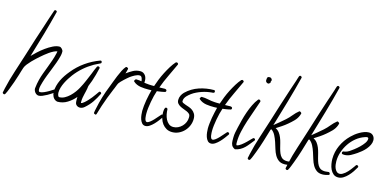

<svg xmlns="http://www.w3.org/2000/svg" viewBox="-84 -1337 3895 1932"><g transform="rotate(15 1863.5 -370.5)"><path d="M522.5 -63.5Q522.5 -55.7 517.6 -53.7Q505.9 -43 484.9 -28.8Q463.9 -14.6 440.9 -2Q418 10.7 395.5 20Q373 29.3 357.4 29.3Q345.7 29.3 335.9 23.9Q326.2 18.6 318.8 9.8Q311.5 1 307.1 -9.8Q302.7 -20.5 302.7 -31.2Q302.7 -33.2 303.2 -35.6Q303.7 -38.1 303.7 -40Q306.6 -61.5 309.6 -82Q312.5 -102.5 318.4 -123Q328.1 -162.1 342.3 -199.7Q356.4 -237.3 370.6 -274.9Q384.8 -312.5 397.9 -350.1Q411.1 -387.7 419.9 -426.8Q421.9 -432.6 422.4 -438.5Q422.9 -444.3 423.8 -450.2Q407.2 -448.2 386.2 -437.5Q365.2 -426.8 343.8 -412.1Q322.3 -397.5 303.2 -381.3Q284.2 -365.2 271.5 -354.5Q255.9 -340.8 235.4 -322.3Q214.8 -303.7 195.3 -283.2Q175.8 -262.7 159.2 -241.7Q142.6 -220.7 135.7 -201.2Q127.9 -181.6 123 -161.6Q118.2 -141.6 111.3 -122.1Q98.6 -81.1 84.5 -40Q70.3 1 53.7 42Q47.9 55.7 42 70.8Q36.1 85.9 28.3 98.6Q24.4 105.5 16.6 105.5Q11.7 105.5 5.9 101.1Q0 96.7 0 90.8Q0 89.8 1.5 84Q2.9 78.1 4.4 70.8Q5.9 63.5 7.3 57.1Q8.8 50.8 8.8 48.8Q31.2 -49.8 62.5 -144.5Q93.8 -239.3 124 -335.9Q150.4 -421.9 177.7 -506.3Q205.1 -590.8 233.4 -675.8Q242.2 -704.1 251.5 -732.4Q260.7 -760.7 270.5 -789.1Q275.4 -800.8 278.8 -813.5Q282.2 -826.2 287.1 -837.9Q290 -845.7 298.8 -845.7Q303.7 -845.7 309.6 -841.3Q315.4 -836.9 315.4 -831.1L314.5 -830.1Q283.2 -705.1 247.6 -582Q211.9 -459 174.8 -335.9Q195.3 -357.4 226.6 -386.2Q257.8 -415 293 -440.4Q328.1 -465.8 364.7 -483.9Q401.4 -502 432.6 -502Q439.5 -502 446.3 -498Q453.1 -494.1 459 -487.8Q464.8 -481.4 468.8 -474.1Q472.7 -466.8 472.7 -460Q472.7 -449.2 471.7 -438Q470.7 -426.8 467.8 -416Q458 -377 444.3 -338.9Q430.7 -300.8 415.5 -263.2Q400.4 -225.6 385.7 -188Q371.1 -150.4 359.4 -111.3Q354.5 -94.7 349.1 -73.7Q343.8 -52.7 343.8 -35.2Q343.8 -26.4 346.2 -17.6Q348.6 -8.8 359.4 -8.8Q377 -8.8 401.4 -19.5Q425.8 -30.3 448.2 -43.5Q470.7 -56.6 487.3 -67.9Q503.9 -79.1 507.8 -79.1Q514.6 -79.1 518.6 -74.2Q522.5 -69.3 522.5 -63.5Z M959 -152.3Q933.6 -100.6 906.2 -60.1Q878.9 -19.5 835 18.6Q813.5 38.1 786.1 38.1Q771.5 38.1 758.3 29.8Q745.1 21.5 740.2 6.8Q738.3 2 737.8 -6.8Q737.3 -15.6 736.8 -25.4Q736.3 -35.2 736.8 -44.4Q737.3 -53.7 737.3 -59.6Q703.1 -18.6 656.7 10.3Q610.4 39.1 554.7 39.1Q551.8 39.1 546.4 37.1Q541 35.2 538.1 34.2Q515.6 23.4 504.4 0Q493.2 -23.4 493.2 -46.9Q493.2 -79.1 501.5 -110.8Q509.8 -142.6 523.9 -172.4Q538.1 -202.1 556.6 -229.5Q575.2 -256.8 595.7 -281.2Q648.4 -346.7 716.8 -395Q785.2 -443.4 865.2 -472.7Q866.2 -473.6 869.1 -473.6Q876 -473.6 879.4 -468.8Q882.8 -463.9 882.8 -458Q882.8 -449.2 876 -446.3Q859.4 -437.5 843.3 -430.2Q827.1 -422.9 811.5 -414.1Q703.1 -351.6 628.9 -253.9Q614.3 -234.4 598.6 -210Q583 -185.5 570.3 -159.7Q557.6 -133.8 549.3 -106.4Q541 -79.1 541 -53.7Q541 -49.8 542 -42.5Q543 -35.2 544.9 -27.8Q546.9 -20.5 551.3 -15.1Q555.7 -9.8 561.5 -9.8Q589.8 -9.8 616.7 -24.4Q643.6 -39.1 667 -61.5Q690.4 -84 709 -109.4Q727.5 -134.8 739.3 -157.2Q761.7 -198.2 779.3 -239.7Q796.9 -281.2 814.5 -323.2Q821.3 -340.8 830.6 -364.3Q839.8 -387.7 848.6 -404.3Q852.5 -411.1 861.3 -411.1Q868.2 -411.1 873 -407.2Q877.9 -403.3 877.9 -396.5L877 -394.5Q869.1 -359.4 859.4 -323.7Q849.6 -288.1 837.9 -253.9Q833 -240.2 826.2 -223.6Q819.3 -207 815.4 -195.3Q813.5 -188.5 813 -181.6Q812.5 -174.8 811.5 -168Q808.6 -152.3 805.2 -137.2Q801.8 -122.1 797.9 -106.4Q793 -86.9 789.6 -66.9Q786.1 -46.9 786.1 -26.4Q786.1 -21.5 786.1 -17.6Q786.1 -13.7 787.1 -9.8Q793.9 -9.8 803.2 -15.6Q812.5 -21.5 822.3 -29.8Q832 -38.1 840.3 -46.9Q848.6 -55.7 853.5 -60.5Q882.8 -91.8 909.2 -129.9Q916 -137.7 921.4 -147Q926.8 -156.2 933.6 -164.1Q936.5 -168.9 942.4 -168.9Q949.2 -168.9 954.1 -164.1Q959 -159.2 959 -152.3Z M1351.6 -390.6Q1351.6 -382.8 1350.6 -376Q1349.6 -369.1 1347.7 -361.3Q1345.7 -353.5 1336.9 -353.5Q1333 -353.5 1325.7 -356.9Q1318.4 -360.4 1318.4 -364.3L1319.3 -373Q1319.3 -379.9 1317.9 -389.6Q1316.4 -399.4 1313 -408.7Q1309.6 -418 1303.7 -424.3Q1297.9 -430.7 1288.1 -430.7Q1264.6 -430.7 1238.3 -416.5Q1211.9 -402.3 1193.4 -388.7Q1185.5 -382.8 1171.9 -371.1Q1158.2 -359.4 1143.6 -345.7Q1128.9 -332 1116.7 -319.3Q1104.5 -306.6 1099.6 -298.8Q1096.7 -294.9 1092.3 -284.7Q1087.9 -274.4 1083.5 -262.7Q1079.1 -251 1074.7 -240.2Q1070.3 -229.5 1067.4 -223.6Q1047.9 -176.8 1029.8 -129.9Q1011.7 -83 996.1 -35.2Q988.3 -12.7 981.9 11.2Q975.6 35.2 967.8 57.6Q963.9 65.4 958 65.4Q954.1 65.4 946.8 61Q939.5 56.6 939.5 52.7Q939.5 42 942.9 28.3Q946.3 14.6 948.2 3.9Q960.9 -59.6 979.5 -121.1Q998 -182.6 1022.5 -242.2Q1031.2 -265.6 1043.5 -297.9Q1055.7 -330.1 1069.3 -363.8Q1083 -397.5 1098.1 -427.2Q1113.3 -457 1128.9 -474.6Q1132.8 -478.5 1137.7 -478.5Q1141.6 -478.5 1148.9 -474.1Q1156.2 -469.7 1156.2 -464.8Q1156.2 -461.9 1154.3 -454.6Q1152.3 -447.3 1150.4 -439Q1148.4 -430.7 1146 -423.3Q1143.6 -416 1142.6 -413.1Q1173.8 -436.5 1208 -455.1Q1242.2 -473.6 1283.2 -473.6Q1300.8 -473.6 1313.5 -466.3Q1326.2 -459 1335 -447.3Q1343.8 -435.5 1347.7 -420.9Q1351.6 -406.2 1351.6 -390.6Z M1629.9 -639.6Q1629.9 -637.7 1629.4 -636.7Q1628.9 -635.7 1628.9 -634.8Q1598.6 -567.4 1566.4 -501.5Q1534.2 -435.5 1508.8 -365.2Q1519.5 -365.2 1529.3 -365.7Q1539.1 -366.2 1549.8 -366.2Q1554.7 -366.2 1561 -366.7Q1567.4 -367.2 1572.8 -365.7Q1578.1 -364.3 1582 -360.8Q1585.9 -357.4 1585.9 -349.6Q1585.9 -339.8 1578.1 -336.9Q1571.3 -335 1560.1 -332.5Q1548.8 -330.1 1536.6 -328.1Q1524.4 -326.2 1513.2 -324.7Q1502 -323.2 1494.1 -322.3Q1485.4 -296.9 1477.5 -266.1Q1469.7 -235.4 1463.9 -202.6Q1458 -169.9 1454.1 -138.2Q1450.2 -106.4 1450.2 -80.1Q1450.2 -73.2 1450.7 -59.1Q1451.2 -44.9 1453.6 -31.2Q1456.1 -17.6 1461.4 -6.8Q1466.8 3.9 1476.6 3.9Q1490.2 3.9 1507.8 -9.8Q1525.4 -23.4 1542.5 -41.5Q1559.6 -59.6 1574.7 -77.6Q1589.8 -95.7 1599.6 -105.5Q1603.5 -109.4 1608.4 -109.4Q1614.3 -109.4 1619.6 -104.5Q1625 -99.6 1625 -93.8Q1625 -90.8 1622.1 -86.9Q1611.3 -71.3 1594.2 -48.3Q1577.1 -25.4 1557.1 -4.4Q1537.1 16.6 1515.1 31.2Q1493.2 45.9 1472.7 45.9Q1450.2 45.9 1436.5 30.3Q1422.9 14.6 1415.5 -7.3Q1408.2 -29.3 1405.8 -53.2Q1403.3 -77.1 1403.3 -93.8Q1403.3 -117.2 1406.7 -146.5Q1410.2 -175.8 1415 -206.1Q1419.9 -236.3 1426.8 -265.1Q1433.6 -293.9 1439.5 -317.4Q1431.6 -317.4 1424.3 -316.9Q1417 -316.4 1409.2 -316.4Q1388.7 -316.4 1367.2 -317.4Q1345.7 -318.4 1325.2 -321.8Q1304.7 -325.2 1285.2 -333.5Q1265.6 -341.8 1250 -356.4Q1246.1 -359.4 1246.1 -365.2Q1246.1 -367.2 1252 -375.5Q1257.8 -383.8 1259.8 -383.8Q1295.9 -383.8 1331.1 -376Q1366.2 -368.2 1402.3 -366.2Q1414.1 -365.2 1426.3 -365.2Q1438.5 -365.2 1451.2 -365.2H1454.1Q1464.8 -398.4 1480.5 -437.5Q1496.1 -476.6 1515.6 -514.6Q1535.2 -552.7 1557.1 -588.4Q1579.1 -624 1602.5 -650.4Q1608.4 -654.3 1612.3 -654.3Q1618.2 -654.3 1624 -649.9Q1629.9 -645.5 1629.9 -639.6Z M2059.6 -468.8Q2059.6 -456.1 2047.9 -454.1Q2043 -452.1 2038.6 -452.6Q2034.2 -453.1 2029.3 -452.1Q2017.6 -451.2 2006.3 -449.2Q1995.1 -447.3 1983.4 -445.3Q1930.7 -434.6 1880.4 -410.6Q1830.1 -386.7 1793 -347.7Q1782.2 -335.9 1775.9 -322.8Q1769.5 -309.6 1769.5 -293Q1769.5 -282.2 1781.2 -276.4Q1793 -270.5 1810.1 -264.6Q1827.1 -258.8 1847.2 -252Q1867.2 -245.1 1884.3 -232.4Q1901.4 -219.7 1913.1 -199.7Q1924.8 -179.7 1924.8 -148.4Q1924.8 -112.3 1911.1 -79.1Q1897.5 -45.9 1873 -20Q1848.6 5.9 1816.4 21Q1784.2 36.1 1748 36.1Q1713.9 36.1 1688 21.5Q1662.1 6.8 1644.5 -16.6Q1627 -40 1618.2 -69.8Q1609.4 -99.6 1609.4 -130.9Q1609.4 -136.7 1609.9 -146Q1610.4 -155.3 1611.8 -164.1Q1613.3 -172.9 1617.2 -179.7Q1621.1 -186.5 1628.9 -186.5Q1633.8 -186.5 1639.2 -182.6Q1644.5 -178.7 1644.5 -172.9Q1644.5 -150.4 1649.9 -123Q1655.3 -95.7 1667 -72.3Q1678.7 -48.8 1698.2 -32.7Q1717.8 -16.6 1746.1 -16.6Q1771.5 -16.6 1794.9 -27.8Q1818.4 -39.1 1836.4 -57.6Q1854.5 -76.2 1864.7 -100.1Q1875 -124 1875 -149.4V-159.2Q1875 -175.8 1863.8 -186.5Q1852.5 -197.3 1835.9 -204.6Q1819.3 -211.9 1799.8 -218.8Q1780.3 -225.6 1763.7 -234.9Q1747.1 -244.1 1735.8 -257.8Q1724.6 -271.5 1724.6 -293.9Q1724.6 -317.4 1734.9 -338.9Q1745.1 -360.4 1761.7 -377Q1819.3 -432.6 1894 -457.5Q1968.8 -482.4 2047.9 -482.4Q2053.7 -482.4 2056.6 -478Q2059.6 -473.6 2059.6 -468.8Z M2313.5 -639.6Q2313.5 -637.7 2313 -636.7Q2312.5 -635.7 2312.5 -634.8Q2282.2 -567.4 2250 -501.5Q2217.8 -435.5 2192.4 -365.2Q2203.1 -365.2 2212.9 -365.7Q2222.7 -366.2 2233.4 -366.2Q2238.3 -366.2 2244.6 -366.7Q2251 -367.2 2256.3 -365.7Q2261.7 -364.3 2265.6 -360.8Q2269.5 -357.4 2269.5 -349.6Q2269.5 -339.8 2261.7 -336.9Q2254.9 -335 2243.7 -332.5Q2232.4 -330.1 2220.2 -328.1Q2208 -326.2 2196.8 -324.7Q2185.5 -323.2 2177.7 -322.3Q2168.9 -296.9 2161.1 -266.1Q2153.3 -235.4 2147.5 -202.6Q2141.6 -169.9 2137.7 -138.2Q2133.8 -106.4 2133.8 -80.1Q2133.8 -73.2 2134.3 -59.1Q2134.8 -44.9 2137.2 -31.2Q2139.6 -17.6 2145 -6.8Q2150.4 3.9 2160.2 3.9Q2173.8 3.9 2191.4 -9.8Q2209 -23.4 2226.1 -41.5Q2243.2 -59.6 2258.3 -77.6Q2273.4 -95.7 2283.2 -105.5Q2287.1 -109.4 2292 -109.4Q2297.9 -109.4 2303.2 -104.5Q2308.6 -99.6 2308.6 -93.8Q2308.6 -90.8 2305.7 -86.9Q2294.9 -71.3 2277.8 -48.3Q2260.7 -25.4 2240.7 -4.4Q2220.7 16.6 2198.7 31.2Q2176.8 45.9 2156.2 45.9Q2133.8 45.9 2120.1 30.3Q2106.4 14.6 2099.1 -7.3Q2091.8 -29.3 2089.4 -53.2Q2086.9 -77.1 2086.9 -93.8Q2086.9 -117.2 2090.3 -146.5Q2093.8 -175.8 2098.6 -206.1Q2103.5 -236.3 2110.4 -265.1Q2117.2 -293.9 2123 -317.4Q2115.2 -317.4 2107.9 -316.9Q2100.6 -316.4 2092.8 -316.4Q2072.3 -316.4 2050.8 -317.4Q2029.3 -318.4 2008.8 -321.8Q1988.3 -325.2 1968.8 -333.5Q1949.2 -341.8 1933.6 -356.4Q1929.7 -359.4 1929.7 -365.2Q1929.7 -367.2 1935.5 -375.5Q1941.4 -383.8 1943.4 -383.8Q1979.5 -383.8 2014.6 -376Q2049.8 -368.2 2085.9 -366.2Q2097.7 -365.2 2109.9 -365.2Q2122.1 -365.2 2134.8 -365.2H2137.7Q2148.4 -398.4 2164.1 -437.5Q2179.7 -476.6 2199.2 -514.6Q2218.8 -552.7 2240.7 -588.4Q2262.7 -624 2286.1 -650.4Q2292 -654.3 2295.9 -654.3Q2301.8 -654.3 2307.6 -649.9Q2313.5 -645.5 2313.5 -639.6Z M2582 -727.5Q2582 -721.7 2577.1 -713.9L2576.2 -710.9Q2578.1 -705.1 2578.1 -702.1Q2571.3 -697.3 2568.4 -691.9Q2565.4 -686.5 2554.7 -686.5Q2545.9 -686.5 2537.1 -693.8Q2528.3 -701.2 2528.3 -711.9Q2528.3 -729.5 2531.7 -740.7Q2535.2 -752 2557.6 -752Q2566.4 -752 2574.2 -744.1Q2582 -736.3 2582 -727.5ZM2575.2 -104.5Q2575.2 -99.6 2572.3 -96.7Q2553.7 -74.2 2536.6 -52.2Q2519.5 -30.3 2500.5 -11.7Q2481.4 6.8 2458 20Q2434.6 33.2 2404.3 39.1Q2377.9 27.3 2368.2 8.3Q2358.4 -10.7 2358.4 -38.1V-73.2Q2358.4 -98.6 2363.8 -126Q2369.1 -153.3 2375 -178.7Q2383.8 -216.8 2395 -260.7Q2406.2 -304.7 2421.4 -348.1Q2436.5 -391.6 2456.1 -432.1Q2475.6 -472.7 2500 -502.9Q2504.9 -507.8 2509.8 -507.8Q2515.6 -507.8 2521.5 -503.4Q2527.3 -499 2527.3 -492.2V-490.2Q2510.7 -438.5 2489.7 -381.3Q2468.8 -324.2 2449.7 -265.1Q2430.7 -206.1 2417.5 -147.5Q2404.3 -88.9 2404.3 -34.2Q2404.3 -28.3 2404.8 -17.6Q2405.3 -6.8 2411.1 -3.9Q2432.6 -7.8 2456.5 -26.4Q2480.5 -44.9 2501.5 -65.4Q2522.5 -85.9 2538.1 -102.5Q2553.7 -119.1 2559.6 -119.1Q2564.5 -119.1 2569.8 -114.3Q2575.2 -109.4 2575.2 -104.5Z M2996.1 33.2Q2996.1 41 2989.3 43.9Q2974.6 48.8 2957.5 52.2Q2940.4 55.7 2924.8 55.7Q2886.7 55.7 2862.8 38.1Q2838.9 20.5 2823.2 -6.8Q2807.6 -34.2 2797.4 -68.4Q2787.1 -102.5 2775.9 -136.7Q2764.6 -170.9 2749 -201.2Q2733.4 -231.4 2708 -250L2700.2 -245.1Q2680.7 -179.7 2661.1 -115.7Q2641.6 -51.8 2617.2 11.7Q2609.4 31.2 2600.1 55.7Q2590.8 80.1 2580.1 98.6Q2577.1 105.5 2568.4 105.5Q2563.5 105.5 2557.6 101.1Q2551.8 96.7 2551.8 90.8Q2551.8 89.8 2553.2 84Q2554.7 78.1 2556.2 70.8Q2557.6 63.5 2559.1 57.1Q2560.5 50.8 2560.5 48.8Q2583 -49.8 2614.3 -144.5Q2645.5 -239.3 2675.8 -335.9Q2728.5 -506.8 2784.2 -675.8Q2793.9 -704.1 2803.2 -732.4Q2812.5 -760.7 2822.3 -789.1Q2826.2 -800.8 2829.6 -813.5Q2833 -826.2 2837.9 -837.9Q2842.8 -845.7 2849.6 -845.7Q2854.5 -845.7 2860.4 -841.3Q2866.2 -836.9 2866.2 -831.1V-830.1Q2832 -694.3 2793.5 -562Q2754.9 -429.7 2714.8 -295.9Q2742.2 -318.4 2769.5 -340.8Q2796.9 -363.3 2823.2 -386.7Q2851.6 -412.1 2876.5 -442.9Q2901.4 -473.6 2929.7 -496.1Q2931.6 -497.1 2933.6 -498Q2935.5 -499 2937.5 -499Q2940.4 -499 2948.2 -492.7Q2956.1 -486.3 2956.1 -483.4Q2956.1 -481.4 2953.1 -472.2Q2950.2 -462.9 2949.2 -460Q2935.5 -425.8 2909.7 -399.4Q2883.8 -373 2855.5 -349.6Q2830.1 -328.1 2801.8 -309.1Q2773.4 -290 2745.1 -272.5Q2769.5 -260.7 2785.2 -240.2Q2800.8 -219.7 2811 -194.8Q2821.3 -169.9 2828.1 -142.1Q2835 -114.3 2841.8 -87.9Q2848.6 -61.5 2857.9 -39.1Q2867.2 -16.6 2882.8 -1Q2894.5 10.7 2910.2 15.1Q2925.8 19.5 2942.4 19.5Q2953.1 19.5 2962.9 17.6Q2972.7 15.6 2982.4 15.6Q2986.3 15.6 2991.2 22.5Q2996.1 29.3 2996.1 33.2Z M3390.6 33.2Q3390.6 41 3383.8 43.9Q3369.1 48.8 3352.1 52.2Q3335 55.7 3319.3 55.7Q3281.2 55.7 3257.3 38.1Q3233.4 20.5 3217.8 -6.8Q3202.1 -34.2 3191.9 -68.4Q3181.6 -102.5 3170.4 -136.7Q3159.2 -170.9 3143.6 -201.2Q3127.9 -231.4 3102.5 -250L3094.7 -245.1Q3075.2 -179.7 3055.7 -115.7Q3036.1 -51.8 3011.7 11.7Q3003.9 31.2 2994.6 55.7Q2985.4 80.1 2974.6 98.6Q2971.7 105.5 2962.9 105.5Q2958 105.5 2952.1 101.1Q2946.3 96.7 2946.3 90.8Q2946.3 89.8 2947.8 84Q2949.2 78.1 2950.7 70.8Q2952.1 63.5 2953.6 57.1Q2955.1 50.8 2955.1 48.8Q2977.5 -49.8 3008.8 -144.5Q3040 -239.3 3070.3 -335.9Q3123 -506.8 3178.7 -675.8Q3188.5 -704.1 3197.8 -732.4Q3207 -760.7 3216.8 -789.1Q3220.7 -800.8 3224.1 -813.5Q3227.5 -826.2 3232.4 -837.9Q3237.3 -845.7 3244.1 -845.7Q3249 -845.7 3254.9 -841.3Q3260.7 -836.9 3260.7 -831.1V-830.1Q3226.6 -694.3 3188 -562Q3149.4 -429.7 3109.4 -295.9Q3136.7 -318.4 3164.1 -340.8Q3191.4 -363.3 3217.8 -386.7Q3246.1 -412.1 3271 -442.9Q3295.9 -473.6 3324.2 -496.1Q3326.2 -497.1 3328.1 -498Q3330.1 -499 3332 -499Q3335 -499 3342.8 -492.7Q3350.6 -486.3 3350.6 -483.4Q3350.6 -481.4 3347.7 -472.2Q3344.7 -462.9 3343.8 -460Q3330.1 -425.8 3304.2 -399.4Q3278.3 -373 3250 -349.6Q3224.6 -328.1 3196.3 -309.1Q3168 -290 3139.6 -272.5Q3164.1 -260.7 3179.7 -240.2Q3195.3 -219.7 3205.6 -194.8Q3215.8 -169.9 3222.7 -142.1Q3229.5 -114.3 3236.3 -87.9Q3243.2 -61.5 3252.4 -39.1Q3261.7 -16.6 3277.3 -1Q3289.1 10.7 3304.7 15.1Q3320.3 19.5 3336.9 19.5Q3347.7 19.5 3357.4 17.6Q3367.2 15.6 3377 15.6Q3380.9 15.6 3385.7 22.5Q3390.6 29.3 3390.6 33.2Z M3726.6 -407.2Q3726.6 -382.8 3714.8 -358.9Q3703.1 -335 3685.1 -313.5Q3667 -292 3645.5 -274.4Q3624 -256.8 3605.5 -244.1Q3577.1 -224.6 3546.4 -208Q3515.6 -191.4 3479.5 -191.4Q3471.7 -191.4 3462.4 -193.4Q3453.1 -195.3 3453.1 -206.1Q3453.1 -219.7 3465.8 -222.7Q3468.8 -223.6 3472.7 -223.6Q3476.6 -223.6 3480.5 -224.6Q3491.2 -226.6 3501.5 -231.4Q3511.7 -236.3 3522.5 -242.2Q3539.1 -252.9 3564.5 -272.5Q3589.8 -292 3614.3 -315.4Q3638.7 -338.9 3655.8 -363.3Q3672.9 -387.7 3672.9 -409.2Q3672.9 -422.9 3658.2 -422.9Q3652.3 -422.9 3646.5 -420.9Q3640.6 -418.9 3634.8 -417Q3587.9 -401.4 3548.8 -369.6Q3509.8 -337.9 3481.4 -295.9Q3453.1 -253.9 3437 -206.1Q3420.9 -158.2 3420.9 -110.4Q3420.9 -94.7 3423.3 -74.7Q3425.8 -54.7 3433.1 -37.1Q3440.4 -19.5 3453.1 -7.3Q3465.8 4.9 3486.3 4.9Q3494.1 4.9 3501 2.4Q3507.8 0 3514.6 -3.9Q3541 -18.6 3563.5 -43.5Q3585.9 -68.4 3603.5 -93.8Q3608.4 -99.6 3612.8 -106.4Q3617.2 -113.3 3622.1 -120.1Q3625 -125 3631.8 -125Q3637.7 -125 3643.1 -121.1Q3648.4 -117.2 3648.4 -110.4Q3648.4 -108.4 3646.5 -104.5Q3634.8 -83 3617.2 -57.1Q3599.6 -31.2 3578.1 -8.8Q3556.6 13.7 3531.7 28.8Q3506.8 43.9 3479.5 43.9Q3449.2 43.9 3429.2 26.9Q3409.2 9.8 3397.5 -15.1Q3385.7 -40 3380.9 -68.8Q3376 -97.7 3376 -121.1Q3376 -195.3 3407.2 -263.2Q3438.5 -331.1 3491.2 -382.8Q3506.8 -398.4 3527.3 -414.6Q3547.9 -430.7 3570.8 -443.8Q3593.8 -457 3617.7 -465.3Q3641.6 -473.6 3664.1 -473.6Q3692.4 -473.6 3709.5 -454.6Q3726.6 -435.5 3726.6 -407.2Z"/></g></svg>

Font: Calligraffiti
Style: Regular
Weight: 400
Designer: Dathan Boardman
Foundry: Open Window
Version: Version 1.000